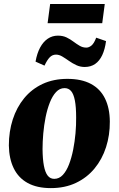

<svg xmlns="http://www.w3.org/2000/svg" viewBox="-20 -952 610 986"><path d="M326 -547Q398.5 -547 446.8 -521.2Q495 -495.5 519.2 -446.2Q543.5 -397 544 -327.5Q544.5 -258 524.5 -196Q504.5 -134 465.5 -86.8Q426.5 -39.5 370 -12.8Q313.5 14 241 14Q170 14 122.2 -12.2Q74.5 -38.5 50.5 -87.8Q26.5 -137 25.5 -205Q25.5 -276.5 45.5 -338.5Q65.5 -400.5 104 -447.5Q142.5 -494.5 198.5 -520.8Q254.5 -547 326 -547ZM311.5 -499.5Q286.5 -499.5 267.8 -479.2Q249 -459 235.8 -425.2Q222.5 -391.5 214.2 -350.2Q206 -309 202.2 -266.2Q198.5 -223.5 198.5 -186.5Q199 -134.5 205.5 -100.5Q212 -66.5 225 -50Q238 -33.5 258.5 -33.5Q284 -33.5 302.8 -53.8Q321.5 -74 334.5 -108Q347.5 -142 355.8 -183.5Q364 -225 367.8 -268Q371.5 -311 371 -348.5Q371 -403 364.5 -436.2Q358 -469.5 345 -484.5Q332 -499.5 311.5 -499.5ZM162.5 -635.5Q170 -678 186 -707.8Q202 -737.5 225.2 -753.2Q248.5 -769 277.5 -769Q302.5 -769 321.8 -759.8Q341 -750.5 357.2 -738.2Q373.5 -726 389.2 -716.8Q405 -707.5 423.5 -707.5Q436.5 -707.5 449.8 -718.2Q463 -729 474 -758.5L524.5 -741Q519 -698.5 505 -668.8Q491 -639 468.5 -623.5Q446 -608 415 -608Q392 -608 371.8 -617.5Q351.5 -627 333.5 -639.8Q315.5 -652.5 299.5 -662Q283.5 -671.5 267.5 -671.5Q249 -671.5 235.5 -657.8Q222 -644 208.5 -615ZM237.5 -931.5H518L505 -833H224.5Z"/></svg>

Font: Merriweather 72pt Black
Style: Italic
Weight: 900
Italic angle: -7.8°
Version: Version 2.101